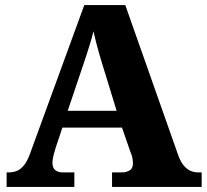

<svg xmlns="http://www.w3.org/2000/svg" viewBox="-20 -734 812 754"><path d="M6 0V-57H15Q32 -57 46.5 -63Q61 -69 73.5 -84Q86 -99 97 -128L311 -714H472L679 -127Q688 -101 700 -86Q712 -71 726.5 -64Q741 -57 758 -57H772V0H420V-57H460Q475 -57 488.5 -64.5Q502 -72 502 -92Q502 -101 500.5 -110Q499 -119 496.5 -126.5Q494 -134 492 -138L459 -233H225L199 -155Q197 -147 193.5 -136Q190 -125 188 -113.5Q186 -102 186 -93Q186 -76 196.5 -66.5Q207 -57 226 -57H272V0ZM246 -299H438L383 -478Q377 -498 370.5 -520Q364 -542 358 -565.5Q352 -589 347 -611Q342 -590 335 -567Q328 -544 321 -522Q314 -500 307 -480Z"/></svg>

Font: Noto Serif Bengali ExtraBold
Style: Regular
Weight: 800
Designer: Juan Bruce, Universal Thirst, Indian Type Foundry and the Monotype Design Team.
Foundry: Monotype Imaging Inc.
Version: Version 2.003